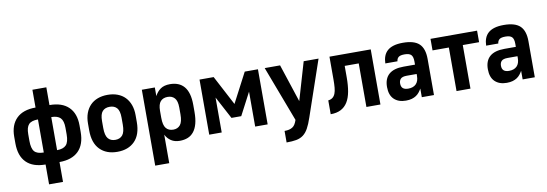

<svg xmlns="http://www.w3.org/2000/svg" viewBox="-64 -1165 5178 1819"><g transform="rotate(-10 2525.0 -255.0)"><path d="M288 9Q167 9 104 -54Q41 -117 41 -238V-302Q41 -414 104 -476.5Q167 -539 288 -539V-710H422V-539Q542 -539 605.5 -477Q669 -415 669 -301V-237Q669 -117 605.5 -54Q542 9 422 9V200H288ZM534 -301Q534 -368 506.5 -396Q479 -424 419 -424V-106Q479 -106 506.5 -135Q534 -164 534 -237ZM176 -238Q176 -165 201.5 -135.5Q227 -106 291 -106V-424Q228 -424 202 -396Q176 -368 176 -302Z M980 9Q874 9 812.5 -53.8Q751 -116.6 751 -237V-303Q751 -358.6 767 -402.4Q783.1 -446.2 812.5 -476.6Q842 -507 884.5 -523Q927 -539 980 -539Q1033.1 -539 1075.5 -523Q1118 -507 1147.5 -476.6Q1176.9 -446.2 1193 -402.4Q1209 -358.6 1209 -303V-237Q1209 -116.6 1147.5 -53.8Q1086 9 980 9ZM980 -106Q1025 -106 1049.5 -135.5Q1074 -165 1074 -237V-303Q1074 -369 1049.5 -396.5Q1025 -424 980 -424Q935 -424 910.5 -396.5Q886 -369 886 -303V-237Q886 -165 910.5 -135.5Q935 -106 980 -106Z M1309 -530H1434V-447Q1454 -487 1488.5 -511.5Q1523 -536 1580 -536Q1623 -536 1657 -522.5Q1691 -509 1715 -481Q1739 -453 1751.5 -409Q1764 -365 1764 -303V-237Q1764 -171 1751.5 -124.5Q1739 -78 1715 -48Q1691 -18 1657 -4.5Q1623 9 1580 9Q1531 9 1497 -13.5Q1463 -36 1444 -74V200H1309ZM1538 -106Q1580 -106 1604.5 -135.5Q1629 -165 1629 -237V-303Q1629 -366 1604.5 -393.5Q1580 -421 1538 -421Q1493 -421 1468.5 -393.5Q1444 -366 1444 -303V-237Q1444 -165 1468.5 -135.5Q1493 -106 1538 -106Z M1864 -530H2000L2150 -245L2299 -530H2426V0H2306V-336L2193 -120H2099L1984 -336V0H1864Z M2573 89Q2598 89 2617 84.5Q2636 80 2650.5 70.5Q2665 61 2675 44.5Q2685 28 2693 4L2491 -530H2639L2759 -165L2866 -530H3009L2826 4Q2805 67 2783.5 105.5Q2762 144 2733.5 165Q2705 186 2666.5 193Q2628 200 2573 200Z M3031 -124Q3057 -127 3073.5 -140Q3090 -153 3099 -176Q3108 -199 3111 -232.5Q3114 -266 3114 -309V-530H3511V0H3376V-419H3241V-309Q3241 -231 3230 -171.5Q3219 -112 3194 -72Q3169 -32 3129 -11.5Q3089 9 3031 9Z M3756 6Q3684 6 3642.5 -34Q3601 -74 3601 -152Q3601 -233 3648 -274Q3695 -315 3789 -315H3899V-346Q3899 -391 3881 -409.5Q3863 -428 3818 -428Q3776 -428 3759.5 -414Q3743 -400 3741 -375H3624Q3625 -414 3636.5 -444.5Q3648 -475 3671.5 -496Q3695 -517 3732 -528Q3769 -539 3821 -539Q3930 -539 3978 -493Q4026 -447 4026 -347V0H3909V-83Q3899 -65 3886 -48.5Q3873 -32 3855 -20Q3837 -8 3813 -1Q3789 6 3756 6ZM3797 -102Q3846 -102 3872.5 -129Q3899 -156 3899 -207V-225H3804Q3762 -225 3745.5 -208.5Q3729 -192 3729 -163Q3729 -132 3746 -117Q3763 -102 3797 -102Z M4243 -419H4086V-530H4534V-419H4377V0H4243Z M4726 6Q4654 6 4612.5 -34Q4571 -74 4571 -152Q4571 -233 4618 -274Q4665 -315 4759 -315H4869V-346Q4869 -391 4851 -409.5Q4833 -428 4788 -428Q4746 -428 4729.5 -414Q4713 -400 4711 -375H4594Q4595 -414 4606.5 -444.5Q4618 -475 4641.5 -496Q4665 -517 4702 -528Q4739 -539 4791 -539Q4900 -539 4948 -493Q4996 -447 4996 -347V0H4879V-83Q4869 -65 4856 -48.5Q4843 -32 4825 -20Q4807 -8 4783 -1Q4759 6 4726 6ZM4767 -102Q4816 -102 4842.5 -129Q4869 -156 4869 -207V-225H4774Q4732 -225 4715.5 -208.5Q4699 -192 4699 -163Q4699 -132 4716 -117Q4733 -102 4767 -102Z"/></g></svg>

Font: Golos UI VF
Style: Regular
Weight: 400
Designer: A.Korolkova, Vitaly Kuzmin
Foundry: ParaType Ltd
Version: Version 2.000